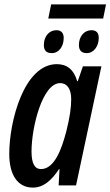

<svg xmlns="http://www.w3.org/2000/svg" viewBox="-20 -841 501 871"><path d="M199 -757H448L461 -821H212ZM215 -600C247 -600 269 -630 269 -669C269 -692 257 -704 236 -704C202 -704 179 -675 179 -637C179 -612 190 -600 215 -600ZM374 -600C405 -600 428 -631 428 -669C428 -692 417 -704 395 -704C361 -704 338 -675 338 -637C338 -612 350 -600 374 -600ZM129 10C177 10 213 -22 248 -74H250L246 0H325L440 -540H356L333 -473H330C315 -526 283 -550 238 -550C89 -550 22 -291 22 -143C22 -46 61 10 129 10ZM166 -74C137 -74 123 -100 123 -154C123 -263 172 -464 253 -464C284 -464 303 -438 303 -391C303 -353 297 -310 281 -246C260 -165 227 -74 166 -74Z"/></svg>

Font: Noto Sans UI Condensed Medium
Style: Italic
Weight: 500
Width: 3
Italic angle: -12°
Designer: Monotype Design Team
Foundry: Monotype Imaging Inc.
Version: Version 1.901